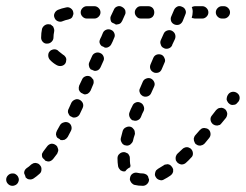

<svg xmlns="http://www.w3.org/2000/svg" viewBox="-40 -581 795 621"><path d="M-14 -14Q-20 -8 -20 0Q-20 8 -14 14Q-8 20 0 20H1Q5 20 9 18Q12 17 15 14Q18 11 19 8Q21 4 21 0Q21 -4 19 -8Q18 -11 15 -14Q12 -17 8 -19Q5 -20 1 -20H0Q-8 -20 -14 -14ZM436 14Q430 20 422 20Q407 20 395 17Q391 16 388 13Q385 11 383 7Q381 4 380 0Q380 -4 381 -8Q383 -16 390 -20Q397 -24 405 -22Q413 -20 422 -20Q426 -20 430 -18Q434 -17 436 -14Q437 -13 438 -12Q439 -11 439 -10Q440 -5 442 -1Q442 -1 442 0Q442 0 442 0Q442 8 436 14ZM517 -19Q519 -22 520 -26Q520 -30 520 -34Q519 -37 517 -40Q515 -42 513 -45Q511 -46 509 -48Q506 -49 503 -50Q500 -50 496 -49Q492 -49 489 -46Q480 -40 471 -35Q468 -33 465 -30Q463 -27 462 -23Q461 -19 461 -15Q462 -11 464 -8Q468 -1 476 1Q484 4 491 -1Q501 -6 511 -13Q515 -16 517 -19ZM61 -49Q64 -51 68 -53Q72 -54 76 -54Q80 -53 83 -52Q87 -50 89 -47Q95 -41 94 -32Q94 -24 88 -19Q78 -10 69 -4Q66 -2 62 -1Q58 0 54 -1Q51 -1 48 -3Q45 -5 43 -7Q42 -12 40 -16Q39 -19 38 -21Q38 -26 40 -30Q42 -34 46 -37Q54 -42 61 -49ZM357 -27Q354 -28 350 -30Q347 -33 345 -36Q343 -39 342 -43Q340 -55 340 -69Q340 -78 346 -83Q352 -89 361 -89Q365 -89 368 -87Q372 -86 375 -83Q377 -80 379 -76Q380 -73 380 -69Q380 -58 381 -50Q382 -48 382 -45Q382 -43 381 -40Q380 -40 379 -39Q371 -35 366 -28Q366 -28 365 -27Q365 -27 365 -27Q365 -27 365 -27Q361 -26 357 -27ZM584 -84Q584 -92 579 -98Q579 -98 578 -99Q577 -100 576 -101Q573 -103 570 -104Q567 -105 564 -105Q560 -105 556 -103Q553 -102 550 -99Q542 -91 534 -84Q531 -81 530 -78Q528 -74 528 -70Q528 -66 529 -62Q531 -59 533 -56Q539 -50 547 -49Q556 -49 562 -55Q570 -62 578 -71Q584 -76 584 -84ZM96 -84Q98 -88 100 -91Q106 -99 112 -107Q117 -114 125 -116Q133 -117 140 -112Q143 -110 145 -107Q147 -103 148 -99Q149 -95 148 -92Q147 -88 145 -84Q138 -75 132 -67Q127 -61 120 -59Q114 -58 107 -61Q107 -61 106 -62Q103 -66 99 -69Q98 -70 97 -72Q96 -74 96 -76Q95 -80 96 -84ZM357 -158Q360 -166 367 -169Q375 -173 382 -171Q386 -170 389 -167Q392 -164 394 -161Q396 -157 396 -153Q397 -149 396 -146Q392 -135 390 -125Q388 -119 382 -114Q377 -110 370 -110Q367 -111 364 -111Q356 -114 353 -121Q349 -128 351 -135Q354 -146 357 -158ZM641 -147Q641 -155 636 -161Q635 -161 635 -162Q633 -163 632 -164Q629 -166 626 -166Q623 -167 620 -167Q616 -167 612 -165Q609 -163 606 -160Q599 -152 592 -144Q589 -141 588 -137Q586 -133 587 -129Q587 -125 589 -122Q590 -118 593 -115Q596 -113 600 -111Q604 -110 608 -110Q612 -111 615 -112Q619 -114 622 -117Q629 -125 636 -134Q641 -140 641 -147ZM154 -176Q158 -183 166 -185Q174 -188 182 -184Q189 -180 191 -172Q193 -164 189 -157Q184 -147 179 -138Q175 -132 169 -129Q162 -127 156 -128Q154 -130 153 -131Q150 -133 146 -135Q142 -139 141 -146Q141 -152 144 -158Q149 -167 154 -176ZM695 -214Q694 -221 689 -227Q688 -227 687 -228Q686 -229 685 -230Q682 -231 679 -232Q676 -233 673 -232Q669 -232 665 -230Q662 -228 659 -225L645 -207Q640 -201 641 -193Q642 -185 649 -179Q652 -177 655 -176Q659 -175 663 -175Q667 -176 671 -177Q674 -179 677 -183L691 -200Q695 -206 695 -214ZM379 -218 383 -228 388 -238Q391 -246 398 -249Q406 -253 414 -249Q421 -246 424 -239Q428 -231 425 -223L420 -213L416 -203Q413 -196 407 -193Q400 -189 393 -191Q391 -192 389 -192Q389 -192 388 -192Q382 -196 379 -203Q376 -211 379 -218ZM182 -229 191 -249Q195 -256 203 -259Q210 -262 218 -258Q225 -254 228 -247Q231 -239 227 -231L218 -212Q215 -206 209 -203Q203 -200 196 -201Q194 -202 192 -203Q189 -205 186 -206Q182 -211 180 -217Q179 -224 182 -229ZM735 -267Q734 -275 727 -280Q720 -285 712 -284Q704 -283 699 -277L697 -274Q695 -271 694 -267Q693 -263 693 -259Q694 -255 696 -252Q698 -248 701 -246Q704 -243 708 -242Q712 -241 716 -242Q720 -242 723 -244Q726 -246 729 -250L731 -252Q736 -259 735 -267ZM413 -296 422 -317Q425 -324 433 -327Q441 -330 448 -327Q456 -323 459 -315Q462 -308 458 -300L449 -280Q446 -273 439 -270Q432 -267 425 -269Q424 -270 422 -270Q421 -270 421 -271Q414 -275 412 -282Q409 -289 413 -296ZM216 -304 225 -323Q228 -331 236 -334Q243 -337 251 -334Q255 -332 257 -329Q260 -326 262 -323Q263 -319 263 -315Q263 -311 261 -307L253 -288Q250 -282 244 -278Q238 -275 232 -276Q230 -277 228 -278Q225 -280 222 -281Q217 -285 215 -291Q214 -298 216 -304ZM447 -373 456 -394Q459 -401 466 -404Q474 -407 482 -404Q489 -401 492 -393Q496 -385 492 -378L483 -357Q480 -350 474 -347Q467 -344 459 -346Q458 -347 457 -347Q456 -348 455 -348Q448 -352 446 -359Q444 -366 447 -373ZM249 -380 258 -400Q261 -407 269 -410Q277 -413 285 -409Q292 -406 295 -398Q298 -390 294 -383L285 -363Q282 -357 277 -354Q271 -351 265 -352Q262 -353 260 -354Q257 -356 254 -356Q249 -361 248 -367Q246 -374 249 -380ZM141 -421Q136 -422 131 -421Q130 -421 129 -420Q128 -420 126 -419Q125 -419 124 -418Q123 -417 122 -416Q116 -411 116 -402Q116 -394 121 -388Q131 -377 144 -370Q152 -366 160 -368Q168 -370 172 -377Q174 -381 174 -385Q175 -388 174 -392Q173 -396 170 -399Q168 -402 164 -404Q157 -409 150 -415Q147 -419 141 -421ZM480 -451 489 -471Q492 -479 500 -482Q508 -485 515 -482Q523 -478 526 -471Q529 -463 526 -455L517 -436V-435Q514 -428 507 -425Q500 -422 493 -424Q492 -424 491 -425Q490 -425 489 -426Q482 -429 480 -437Q477 -444 480 -451ZM284 -455 288 -463 293 -475Q296 -482 304 -485Q312 -488 320 -484Q327 -481 330 -473Q333 -465 329 -458L324 -446L320 -438Q317 -432 311 -429Q306 -426 299 -427Q297 -428 294 -430Q292 -431 289 -432Q284 -436 282 -443Q281 -449 284 -455ZM135 -487Q134 -491 132 -495Q129 -497 126 -500Q125 -500 125 -501Q124 -501 123 -502Q122 -502 121 -502Q113 -504 106 -500Q99 -496 96 -488Q93 -474 93 -459Q93 -451 99 -445Q105 -439 113 -440Q121 -440 127 -446Q133 -452 133 -460Q133 -469 135 -478Q136 -482 135 -487ZM514 -528 523 -549Q526 -556 534 -560Q541 -563 549 -559Q557 -556 560 -548Q563 -541 559 -533L551 -513Q548 -506 541 -502Q534 -499 527 -501Q525 -502 524 -502Q523 -503 522 -503Q515 -507 513 -514Q511 -522 514 -528ZM317 -523Q317 -526 319 -530L328 -549Q331 -557 339 -560Q347 -563 354 -559Q358 -557 361 -554Q363 -552 365 -548Q366 -544 366 -540Q366 -536 364 -533L355 -513Q353 -510 351 -507Q348 -504 344 -503Q341 -502 339 -502Q336 -501 334 -502Q332 -503 329 -505Q326 -506 324 -507Q322 -508 320 -510Q319 -512 318 -515Q317 -519 317 -523ZM189 -521Q192 -523 194 -526Q196 -530 197 -534Q198 -537 197 -541Q196 -549 189 -554Q182 -559 174 -557Q159 -554 147 -549Q139 -545 136 -537Q133 -530 137 -522Q140 -515 148 -512Q156 -509 164 -513Q171 -516 181 -518Q185 -519 189 -521ZM279 -527Q285 -533 285 -541Q285 -549 279 -555Q273 -561 265 -561H241Q233 -561 227 -555Q221 -549 221 -541Q221 -533 227 -527Q233 -521 241 -521H265Q273 -521 279 -527ZM454 -527Q459 -533 459 -541Q459 -549 454 -555Q448 -561 439 -561H416Q407 -561 402 -555Q396 -549 396 -541Q396 -533 402 -527Q407 -521 416 -521H439Q448 -521 454 -527ZM583 -540Q583 -532 580 -524Q582 -522 585 -522Q588 -521 590 -521H614Q622 -521 628 -527Q634 -533 634 -541Q634 -549 628 -555Q622 -561 614 -561H590Q588 -561 585 -560Q582 -559 580 -558Q580 -557 581 -557Q584 -548 583 -540ZM698 -527Q704 -533 704 -541Q704 -549 698 -555Q692 -561 684 -561H678Q670 -561 664 -555Q658 -549 658 -541Q658 -533 664 -527Q670 -521 678 -521H684Q692 -521 698 -527Z"/></svg>

Font: FRB American Cursive Dashed
Style: Bold Italic
Weight: 700
Italic angle: -25°
Version: Version 2.0;Modular Font Editor K font №1